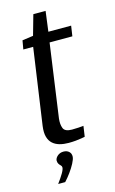

<svg xmlns="http://www.w3.org/2000/svg" viewBox="-117 -634 509 847"><g transform="rotate(-15 137.5 -211.0)"><path d="M131 2Q109 2 90.5 -3Q72 -8 59 -19.5Q46 -31 40.5 -50.5Q35 -70 39 -100L89 -448H44L51 -488L101 -495L127 -587H183L171 -495H275L268 -448H164L117 -113Q114 -87 121 -69Q128 -51 160 -51Q173 -51 190 -52Q207 -53 213 -54L206 -6Q202 -5 190.5 -3Q179 -1 163.5 0.5Q148 2 131 2ZM39 165Q56 142 66 125Q76 108 76 99Q76 93 71.5 89Q67 85 63 79Q59 73 59 63Q60 52 71 42.5Q82 33 98 33Q114 33 123.5 42Q133 51 132 66Q131 77 121.5 95Q112 113 98.5 131.5Q85 150 71 165Z"/></g></svg>

Font: Alumni Sans Medium
Style: Italic
Weight: 500
Italic angle: -8°
Designer: Robert E. Leuschke
Foundry: Robert E. Leuschke
Version: Version 1.016